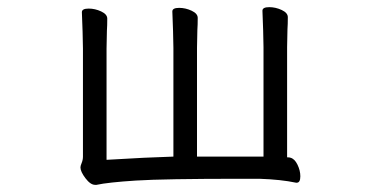

<svg xmlns="http://www.w3.org/2000/svg" viewBox="-20 -502 1040 537"><path d="M705 -2H656Q438 -2 360 3Q282 8 250 15H246Q233 15 219 -3.5Q205 -22 205 -34Q205 -38 208.5 -46.5Q212 -55 212 -64V-366L211 -413L209 -468Q209 -478 228 -478Q246 -478 263 -470Q280 -462 280 -450Q280 -430 279 -416L278 -366V-55Q393 -62 465 -64V-368L464 -415L462 -470Q462 -480 481 -480Q499 -480 516 -472Q533 -464 533 -452Q533 -432 532 -418L531 -368V-64H717V-370L716 -417L714 -472Q714 -482 733 -482Q751 -482 768 -474Q785 -466 785 -454Q785 -434 784 -420L783 -370V-62Q790 -62 792 -61Q804 -58 812 -41.5Q820 -25 820 -9Q820 9 810 9H808Q766 0 705 -2Z"/></svg>

Font: Fusion Kai T
Style: Regular
Weight: 400
Designer: Fontworks Inc.
Version: Version 24.134;May 13, 2024